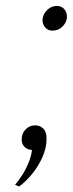

<svg xmlns="http://www.w3.org/2000/svg" viewBox="-20 -504 252 664"><path d="M46 141 32 134.5Q43.5 122.5 56.5 102Q69.5 81.5 79 58.2Q88.5 35 90.5 14.5Q75.5 14 65.2 4.2Q55 -5.5 55 -21.5Q55 -43 68.8 -56.8Q82.5 -70.5 102 -70.5Q118 -70.5 129.5 -59.5Q141 -48.5 141 -24.5Q141 7.5 126.8 39.5Q112.5 71.5 90.5 98.2Q68.5 125 46 141ZM161.5 -398Q146 -398 136.5 -408.8Q127 -419.5 127 -434.5Q127.5 -454 142.5 -468.8Q157.5 -483.5 176.5 -483.5Q193 -483.5 202.2 -472.5Q211.5 -461.5 211.5 -446Q211 -427 196.5 -412.5Q182 -398 161.5 -398Z"/></svg>

Font: Overpass ExtraLight
Style: Italic
Weight: 250
Italic angle: -10°
Designer: Delve Withrington, Dave Bailey, Thomas Jockin
Foundry: Delve Fonts LLC
Version: Version 4.000